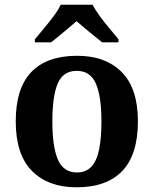

<svg xmlns="http://www.w3.org/2000/svg" viewBox="-20 -786 654 816"><path d="M304.9 10Q184.8 10 115.8 -59.6Q46.9 -129.2 46.9 -270.2Q46.9 -410.7 113 -479.8Q179.2 -548.9 308.1 -548.9Q428.2 -548.9 497.1 -479.8Q566.1 -410.7 566.1 -270.2Q566.1 -129.2 499.9 -59.6Q433.8 10 304.9 10ZM307 -53Q345.4 -53 368.4 -77.7Q391.5 -102.3 401.3 -150.9Q411.1 -199.6 411.1 -270.2Q411.1 -377.5 387.3 -431.2Q363.5 -484.9 305.9 -484.9Q248.4 -484.9 225.4 -431.2Q202.5 -377.5 202.5 -270.3Q202.5 -163.1 225.9 -108.1Q249.4 -53 307 -53ZM128.1 -619Q144.1 -638 165.7 -664Q187.4 -690 207.7 -717Q228 -744 238 -766H373.6Q384.6 -744 404.4 -717Q424.2 -690 446.4 -664Q468.5 -638 483.5 -619V-606H414.3Q400.5 -617 380.4 -633.2Q360.4 -649.3 340.3 -666.1Q320.3 -682.9 305.3 -696Q290.3 -682.9 270.3 -666.1Q250.2 -649.3 231 -633.2Q211.7 -617 197.3 -606H128.1Z"/></svg>

Font: Noto Serif Malayalam
Style: Regular
Weight: 400
Designer: Indian type Foundry, Jelle Bosma, Monotype Design Team
Foundry: Monotype Imaging Inc.
Version: Version 2.103